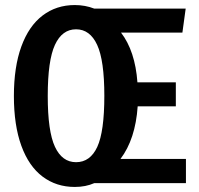

<svg xmlns="http://www.w3.org/2000/svg" viewBox="-20 -725 786 760"><path d="M716 0H353Q319 15 276 15Q203 15 148.5 -26Q94 -67 64.5 -148Q35 -229 35 -345Q35 -460 64.5 -541Q94 -622 148.5 -663.5Q203 -705 276 -705Q317 -705 353 -691H715L702 -596H459Q515 -523 524 -399H676V-304H525Q516 -174 457 -96H716ZM393 -346Q393 -486 364.5 -547.5Q336 -609 281 -609Q226 -609 197.5 -547.5Q169 -486 169 -345Q169 -205 197.5 -144Q226 -83 281 -83Q337 -83 365 -143.5Q393 -204 393 -346Z"/></svg>

Font: Fira Sans Extra Condensed Medium
Style: Regular
Weight: 500
Width: 1
Designer: Carrois Corporate & Edenspiekermann AG
Foundry: Carrois Corporate GbR & Edenspiekermann AG
Version: Version 4.203